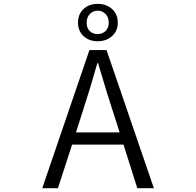

<svg xmlns="http://www.w3.org/2000/svg" viewBox="-20 -998 1040 1018"><path d="M439.5 -877.9Q439.5 -848.6 456.1 -833Q472.7 -817.4 498 -817.4Q522.5 -817.4 539.6 -833.5Q556.6 -849.6 556.6 -877.9Q556.6 -906.2 539.6 -923.8Q522.5 -941.4 498 -941.4Q473.6 -941.4 456.5 -923.8Q439.5 -906.2 439.5 -877.9ZM393.6 -877.9Q393.6 -922.9 422.9 -950.2Q452.1 -977.5 498 -977.5Q543.9 -977.5 574.2 -950.2Q604.5 -922.9 604.5 -877.9Q604.5 -834 574.2 -806.6Q543.9 -779.3 498 -779.3Q452.1 -779.3 422.9 -806.6Q393.6 -834 393.6 -877.9ZM382.8 -295.9H614.3L576.2 -415Q554.7 -478.5 500 -663.1H496.1Q458 -528.3 420.9 -415ZM708 0 634.8 -231.4H362.3L287.1 0H204.1L454.1 -732.4H544.9L795.9 0Z"/></svg>

Font: GenEi Gothic M SemiLight
Style: Regular
Weight: 350
Designer: o_tamon (Modified); [Source Han Sans]
Ryoko NISHIZUKA  (kana & ideographs); Paul D. Hunt (Latin, Greek & Cyrillic); Wenl
Version: Version 1.1a;Original Version 1.004